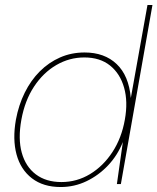

<svg xmlns="http://www.w3.org/2000/svg" viewBox="-20 -740 633 772"><path d="M224 12Q154 12 108.5 -23Q63 -58 46.5 -119Q30 -180 44 -259Q55 -318 79.5 -367.5Q104 -417 140 -453Q176 -489 221.5 -509Q267 -529 320 -529Q400 -529 449 -482.5Q498 -436 506 -346L573 -720H593L466 0H450L474 -169Q453 -116 415 -75.5Q377 -35 328 -11.5Q279 12 224 12ZM227 -8Q289 -8 342 -40Q395 -72 432 -128.5Q469 -185 482 -259Q495 -331 479 -387.5Q463 -444 422.5 -476.5Q382 -509 319 -509Q259 -509 206.5 -478.5Q154 -448 117 -392Q80 -336 66 -259Q52 -182 67.5 -126Q83 -70 124 -39Q165 -8 227 -8Z"/></svg>

Font: DM Sans 11pt Thin
Style: Italic
Weight: 250
Italic angle: -10°
Version: Version 4.004;gftools[0.9.30]